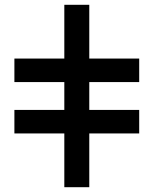

<svg xmlns="http://www.w3.org/2000/svg" viewBox="-20 -750 640 800"><path d="M248 30V-194H40V-292H248V-408H40V-506H248V-730H352V-506H560V-408H352V-292H560V-194H352V30Z"/></svg>

Font: Tektur Medium
Style: Regular
Weight: 500
Designer: Adam Jagosz
Foundry: Adam Jagosz
Version: Version 1.005;gftools[0.9.30]